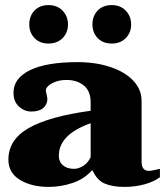

<svg xmlns="http://www.w3.org/2000/svg" viewBox="-20 -724 656 754"><path d="M95 -628Q95 -661 115.5 -682.5Q136 -704 170 -704Q205 -704 226 -682Q247 -660 247 -628Q247 -596 226 -574.5Q205 -553 170 -553Q136 -553 115.5 -574.5Q95 -596 95 -628ZM343 -628Q343 -661 363.5 -682.5Q384 -704 419 -704Q453 -704 474 -682Q495 -660 495 -628Q495 -596 474 -574.5Q453 -553 419 -553Q384 -553 363.5 -574.5Q343 -596 343 -628ZM13 -97Q13 -176 93.5 -221.5Q174 -267 336 -289V-322Q336 -366 309.5 -388Q283 -410 241 -410Q218 -410 199.5 -403.5Q181 -397 170.5 -387.5Q160 -378 160 -370Q160 -365 163 -353.5Q166 -342 166 -335Q166 -314 150 -300Q134 -286 103 -286Q76 -286 54.5 -305.5Q33 -325 33 -360Q33 -417 98 -448.5Q163 -480 284 -480Q357 -480 414.5 -460.5Q472 -441 504 -406.5Q536 -372 536 -328V-89Q536 -53 565 -53Q574 -53 587.5 -56.5Q601 -60 608 -61V-28Q584 -10 547 0Q510 10 469 10Q422 10 391.5 -3Q361 -16 344 -54H340Q311 -21 265 -5.5Q219 10 171 10Q104 10 58.5 -17.5Q13 -45 13 -97ZM336 -107V-240Q211 -196 211 -112Q211 -89 227 -75Q243 -61 271 -61Q289 -61 307.5 -73Q326 -85 336 -107Z"/></svg>

Font: Taviraj Black
Style: Regular
Weight: 900
Designer: Katatrad Team
Foundry: CadsonDemak
Version: Version 1.030